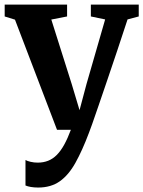

<svg xmlns="http://www.w3.org/2000/svg" viewBox="-22 -568 626 840"><path d="M145 252.5Q127.5 252.5 113 250Q98.5 247.5 89.5 243.5V132Q97 136.5 112 140Q127 143.5 143 143.5Q168 143.5 188.8 135.2Q209.5 127 226.8 109.5Q244 92 259 64.8Q274 37.5 288 0H227.5L43.5 -482L-1.5 -496V-548H271.5V-496L202.5 -482.5L291.5 -201L326 -86L356.5 -200.5L438 -483L375.5 -496V-548H585V-496L536 -483Q513.5 -414.5 490.8 -346.2Q468 -278 447 -216.5Q426 -155 409.2 -105.8Q392.5 -56.5 381.2 -25Q370 6.5 367 13.5Q338 90.5 308.2 144Q278.5 197.5 239.8 225Q201 252.5 145 252.5Z"/></svg>

Font: Merriweather 36pt
Style: Bold
Weight: 700
Designer: Eben Sorkin
Foundry: Eben Sorkin
Version: Version 2.100